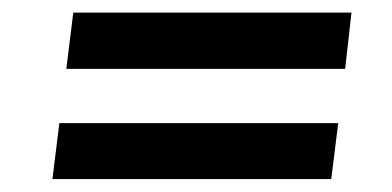

<svg xmlns="http://www.w3.org/2000/svg" viewBox="-20 -488 620 304"><path d="M74 -293H515.5L504.5 -204.5H63ZM96 -468H536.5L526.5 -379H85Z"/></svg>

Font: Lato TR
Style: Bold Italic
Weight: 700
Italic angle: -12°
Designer: Lukasz Dziedzic
Foundry: tyPoland Lukasz Dziedzic
Version: Version 1.104 2013